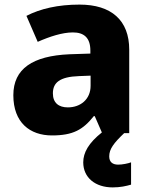

<svg xmlns="http://www.w3.org/2000/svg" viewBox="-20 -579 650 835"><path d="M455 101C455 69 475 43 520 0H542V-363C542 -491 464 -559 326 -559C232 -559 155 -541 95 -510L144 -397C196 -420 251 -438 297 -438C344 -438 373 -416 373 -359V-346L282 -343C122 -336 38 -280 38 -165C38 -46 110 10 206 10C298 10 341 -15 388 -74H392L423 -3C365 43 342 85 342 127C342 194 395 236 470 236C504 236 529 230 550 224V127C537 132 512 137 494 137C470 137 455 126 455 101ZM323 -248 374 -250V-206C374 -147 330 -112 275 -112C236 -112 210 -131 210 -173C210 -219 239 -245 323 -248Z"/></svg>

Font: Noto Sans Thai Looped ExtraBold
Style: Regular
Weight: 800
Designer: Cadson Demak Team
Foundry: Cadson Demak Co., Ltd.
Version: Version 1.001